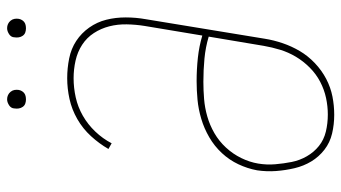

<svg xmlns="http://www.w3.org/2000/svg" viewBox="-230 -722 960 540"><g transform="rotate(-90 250.0 -452.0)"><path d="M197 8Q170 8 144.5 2Q119 -4 99 -19.5Q79 -35 66 -56.5Q53 -78 47 -103.5Q41 -129 39 -155.5Q37 -182 41 -209Q46 -236 58 -261.5Q70 -287 89.5 -308Q109 -329 134 -343.5Q159 -358 186 -366Q213 -374 239.5 -376.5Q266 -379 292 -379Q325 -379 357.5 -375.5Q390 -372 420 -363L447 -525Q451 -550 451.5 -575.5Q452 -601 446 -624.5Q440 -648 427 -668Q414 -688 394 -701Q374 -714 349.5 -719.5Q325 -725 300 -725Q273 -725 246 -719Q219 -713 194.5 -699Q170 -685 150 -664Q130 -643 117 -618L101 -627Q116 -653 137 -676Q158 -699 185 -714.5Q212 -730 241.5 -736.5Q271 -743 300 -743Q328 -743 355.5 -737.5Q383 -732 405 -717.5Q427 -703 442.5 -681Q458 -659 464.5 -633Q471 -607 471 -578.5Q471 -550 466 -522L411 -187Q407 -162 398.5 -137Q390 -112 376.5 -89Q363 -66 342.5 -46.5Q322 -27 298 -14.5Q274 -2 248.5 3Q223 8 197 8ZM198 -10Q221 -10 244.5 -15Q268 -20 290 -31.5Q312 -43 330 -61Q348 -79 360.5 -100Q373 -121 380 -144Q387 -167 391 -190L417 -345Q387 -354 355 -357Q323 -360 290 -360Q266 -360 241.5 -358Q217 -356 192.5 -349Q168 -342 145.5 -329Q123 -316 105 -296.5Q87 -277 75.5 -253.5Q64 -230 60 -206Q56 -182 58 -158Q60 -134 64.5 -111.5Q69 -89 80.5 -69Q92 -49 109.5 -35Q127 -21 150 -15.5Q173 -10 198 -10ZM440 -859Q434 -859 428.5 -861Q423 -863 419.5 -868Q416 -873 415 -879Q414 -885 415 -891Q415 -896 417.5 -900Q420 -904 424 -906.5Q428 -909 432 -910.5Q436 -912 441 -912Q447 -912 452.5 -909.5Q458 -907 462 -902Q466 -897 467 -891Q468 -885 467 -879Q466 -874 463.5 -870Q461 -866 457.5 -863.5Q454 -861 449.5 -860Q445 -859 440 -859ZM240 -859Q234 -859 228.5 -861Q223 -863 219.5 -868Q216 -873 215 -879Q214 -885 215 -891Q215 -896 217.5 -900Q220 -904 224 -906.5Q228 -909 232 -910.5Q236 -912 241 -912Q247 -912 252.5 -909.5Q258 -907 262 -902Q266 -897 267 -891Q268 -885 267 -879Q266 -874 263.5 -870Q261 -866 257.5 -863.5Q254 -861 249.5 -860Q245 -859 240 -859Z"/></g></svg>

Font: Iosevka Curly Thin
Style: Italic
Weight: 100
Italic angle: -9°
Monospace: yes
Designer: Belleve Invis
Foundry: Belleve Invis
Version: Version 22.1.2; ttfautohint (v1.8.4)